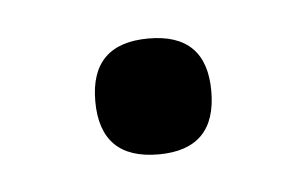

<svg xmlns="http://www.w3.org/2000/svg" viewBox="-25 -120 238 149"><g transform="rotate(-5 94.0 -45.0)"><path d="M94.2 0Q48.8 0 48.8 -45.4Q48.8 -90.3 94.2 -90.3Q139.2 -90.3 139.2 -45.4Q139.2 0 94.2 0Z"/></g></svg>

Font: Gayathri Thin
Style: Regular
Weight: 100
Designer: Binoy Dominic <binoy.domenic@gmail.com>
Foundry: SMC
Version: Version 1.000